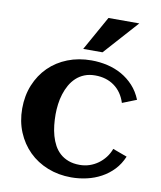

<svg xmlns="http://www.w3.org/2000/svg" viewBox="-89 -870 796 952"><g transform="rotate(10 309.0 -393.5)"><path d="M589.4 -424.3 518.1 -396Q501 -449.7 460.9 -478.5Q420.9 -507.3 364.7 -507.3Q334.5 -507.3 310.8 -497.8Q287.1 -488.3 269.3 -471.7Q251.5 -455.1 239 -433.1Q226.6 -411.1 218.8 -386.2Q210.9 -361.3 207.5 -334.7Q204.1 -308.1 204.1 -283.2Q204.1 -256.3 207 -229Q210 -201.7 217 -176.5Q224.1 -151.4 235.8 -129.6Q247.6 -107.9 265.4 -91.8Q283.2 -75.7 307.9 -66.4Q332.5 -57.1 364.7 -57.1Q390.6 -57.1 414.1 -64.9Q437.5 -72.8 457 -86.9Q476.6 -101.1 491.7 -120.6Q506.8 -140.1 515.6 -164.1L587.4 -137.7Q571.3 -99.1 544.7 -71Q518.1 -43 484.4 -24.7Q450.7 -6.3 412.1 2.4Q373.5 11.2 334 11.2Q270 11.2 215.3 -10.5Q160.6 -32.2 120.8 -71.5Q81.1 -110.8 58.6 -164.8Q36.1 -218.8 36.1 -283.2Q36.1 -348.1 58.3 -402.3Q80.6 -456.5 120.1 -495.6Q159.7 -534.7 214.4 -556.2Q269 -577.6 334 -577.6Q375 -577.6 414.1 -568.6Q453.1 -559.6 486.6 -540.8Q520 -522 546.6 -493.2Q573.2 -464.4 589.4 -424.3ZM534.7 -799.3 379.9 -626.5H282.7L379.4 -799.3Z"/></g></svg>

Font: Aclonica
Style: Regular
Weight: 400
Version: Version 1.001